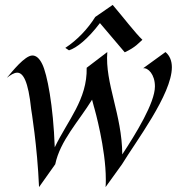

<svg xmlns="http://www.w3.org/2000/svg" viewBox="-20 -728 726 782"><path d="M477 -59C532 -150 680 -344 680 -454C680 -479 672 -501 654 -516L563 -450C583 -453 611 -425 611 -376C611 -309 533 -183 478 -99C477 -262 407 -388 417 -516L333 -452C336 -323 255 -237 203 -128C197 -298 172 -427 152 -467C140 -492 126 -502 112 -502C81 -502 29 -436 8 -411C22 -422 37 -432 50 -432C74 -432 95 -399 107 -283C107 -283 132 -133 139 34L205 -59C225 -155 300 -233 355 -322C361 -298 365 -285 365 -285C365 -285 411 -123 411 3C411 13 411 24 410 34ZM560 -566C532 -592 481 -659 439 -708L368 -659C338 -611 295 -565 246 -533L261 -523C292 -533 337 -568 387 -634C417 -599 454 -555 488 -515C532 -535 547 -555 560 -566Z"/></svg>

Font: Quintessential
Style: Regular
Weight: 400
Designer: Astigmatic (AOETI)
Foundry: Astigmatic (AOETI)
Version: Version 1.000